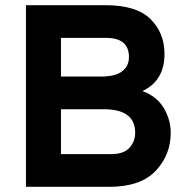

<svg xmlns="http://www.w3.org/2000/svg" viewBox="-20 -720 733 740"><path d="M387 -700Q506 -700 560 -646.5Q614 -593 614 -512Q614 -409 529 -369Q584 -349 611 -304Q638 -259 638 -208Q638 -123 580 -61.5Q522 0 401 0H80V-700ZM215 -126H408Q457 -126 479 -150.5Q501 -175 501 -208Q501 -299 380 -299H215ZM215 -425H371Q424 -425 450.5 -445Q477 -465 477 -500Q477 -574 389 -574H215Z"/></svg>

Font: ReCut ExtraBold
Style: Regular
Weight: 800
Designer: Giant Group (for alternate capitals set)
Version: Version 2.002;FEAKit 1.0